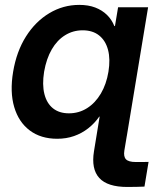

<svg xmlns="http://www.w3.org/2000/svg" viewBox="-20 -552 634 778"><path d="M496.1 205.6Q415.5 205.6 382.3 169.2Q349.1 132.8 360.8 61L385.7 -91.3H508.8L483.9 58.1Q480 82.5 490.5 93.5Q501 104.5 530.3 104.5Q542.5 104.5 557.9 104.5Q573.2 104.5 582 104L565.4 204.1Q552.7 204.6 535.4 205.1Q518.1 205.6 496.1 205.6ZM211.9 10.3Q145.5 10.3 100.6 -23.4Q55.7 -57.1 37.6 -118.2Q19.5 -179.2 33.2 -261.2Q46.9 -343.3 85.2 -404.1Q123.5 -464.8 179.7 -498.5Q235.8 -532.2 301.3 -532.2Q337.9 -532.2 366 -521.5Q394 -510.7 413.6 -491.5Q433.1 -472.2 443.4 -446.3H445.8L458.5 -522.5H580.1L493.7 0H372.1L385.3 -79.6H382.3Q363.3 -52.2 337.4 -32Q311.5 -11.7 280 -0.7Q248.5 10.3 211.9 10.3ZM259.3 -92.8Q299.8 -92.8 333 -113.8Q366.2 -134.8 388.7 -172.9Q411.1 -210.9 419.4 -261.2Q427.7 -312.5 417.7 -350.1Q407.7 -387.7 381.6 -408.4Q355.5 -429.2 314.9 -429.2Q275.9 -429.2 243.7 -409.2Q211.4 -389.2 189.7 -351.8Q168 -314.5 158.7 -261.2Q150.4 -209 159.9 -171.1Q169.4 -133.3 194.8 -113Q220.2 -92.8 259.3 -92.8Z"/></svg>

Font: Inter 28pt SemiBold
Style: Italic
Weight: 600
Italic angle: -9.3988°
Designer: Rasmus Andersson
Foundry: rsms
Version: Version 4.001;git-66647c0bb